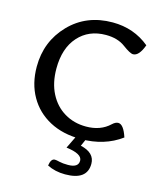

<svg xmlns="http://www.w3.org/2000/svg" viewBox="-127 -747 875 1054"><g transform="rotate(15 310.5 -220.0)"><path d="M377 6.8Q274.9 6.8 199.5 -33.4Q124 -73.7 82.5 -146.5Q41 -219.2 41 -314.9Q41 -458.5 137 -557.9Q232.9 -657.2 381.8 -657.2Q502.9 -657.2 591.8 -583.5Q567.4 -517.1 533.7 -517.1Q516.6 -517.1 473.6 -549.1Q430.7 -581.1 363.8 -581.1Q266.6 -581.1 207.3 -514.9Q147.9 -448.7 147.9 -333Q147.9 -251.5 178.7 -191.7Q209.5 -131.8 263.7 -99.4Q317.9 -66.9 386.7 -66.9Q469.2 -66.9 520.5 -115.7Q538.1 -132.3 553.7 -132.3Q584 -132.3 606.4 -63.5Q511.2 6.8 377 6.8ZM343.8 216.3Q286.6 216.3 241.7 193.4Q247.6 152.8 269.5 152.8Q278.3 152.8 297.1 157.5Q315.9 162.1 345.7 162.1Q404.8 162.1 404.8 122.6Q404.8 83.5 314 72.3L349.1 0H405.8L387.2 42Q468.8 60.5 468.8 123.5Q468.8 216.3 343.8 216.3Z"/></g></svg>

Font: Bainsley
Style: Regular
Weight: 400
Designer: Paul James MIller
Foundry: High-Logic / Made with FontCreator
Version: Version 1.411;March 28, 2021;FontCreator 13.0.0.2683 64-bit